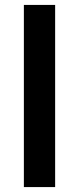

<svg xmlns="http://www.w3.org/2000/svg" viewBox="-20 -760 321 780"><path d="M204 -740V0H77V-740Z"/></svg>

Font: Pathway Extreme 12pt SemiBold
Style: Regular
Weight: 600
Version: Version 1.001;gftools[0.9.26]